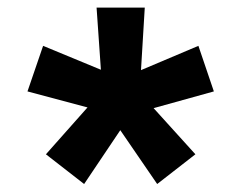

<svg xmlns="http://www.w3.org/2000/svg" viewBox="-20 -594 626 498"><path d="M387.7 -116.7 292 -256.3 198.2 -116.7 99.1 -193.8 207 -315.4 51.3 -356.9 91.8 -475.1 241.7 -413.1 230.5 -574.2H355.5L345.7 -412.1L494.6 -475.1L534.7 -356.9L378.4 -313.5L486.8 -193.8Z"/></svg>

Font: Cascadia Mono PL SemiBold
Style: Regular
Weight: 600
Monospace: yes
Designer: Aaron Bell
Foundry: Saja Typeworks
Version: Version 2404.023; ttfautohint (v1.8.4)